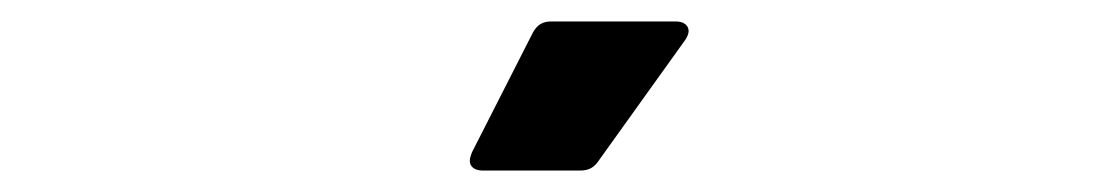

<svg xmlns="http://www.w3.org/2000/svg" viewBox="-20 -808 1040 179"><path d="M430 -649H521C529 -649 534 -652 538 -658L619 -771C621 -774 622 -777 622 -779C622 -784 618 -788 610 -788H494C486 -788 481 -785 477 -778L420 -666C419 -663 418 -661 418 -658C418 -653 422 -649 430 -649Z"/></svg>

Font: LINE Seed JP_OTF Bold
Style: Regular
Weight: 700
Designer: LINE & Fontrix & Fontworks
Version: Version 1.009